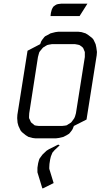

<svg xmlns="http://www.w3.org/2000/svg" viewBox="-20 -758 551 1052"><path d="M74.2 -110.8 75.2 -128.9 130.9 -480 200.2 -516.1 206.1 -532.2 211.9 -541 222.2 -554.2 227.1 -559.1 240.2 -565.9 256.8 -575.2 283.2 -582 298.8 -584H410.2L426.8 -582L449.2 -575.2L463.9 -565.9L484.9 -549.8L492.2 -541L503.9 -516.1L507.8 -498L511.2 -473.1L509.8 -455.1L454.1 -103L384.8 -67.9L377.9 -50.8L373 -43L361.8 -28.8L357.9 -24.9L345.2 -17.1L327.1 -7.8L301.8 -2L286.1 0H174.8L158.2 -2L136.2 -7.8L121.1 -17.1L100.1 -34.2L92.8 -43L81.1 -67.9L76.2 -85.9ZM139.2 -110.8 143.1 -103 148.9 -89.8 151.9 -85.9 163.1 -77.1 168.9 -71.8 176.8 -69.8 192.9 -67.9H319.8L336.9 -69.8L346.2 -71.8L354 -77.1L368.2 -85.9L372.1 -89.8L381.8 -103L387.2 -110.8L391.1 -120.1L396 -137.2L444.8 -445.8V-463.9V-473.1L441.9 -480L436 -494.1L433.1 -498L421.9 -506.8L415 -511.2L407.2 -513.2L391.1 -516.1H264.2L247.1 -513.2L238.8 -511.2L231 -506.8L216.8 -498L212.9 -494.1L201.2 -480L195.8 -473.1L192.9 -463.9L188 -445.8L140.1 -137.2L139.2 -120.1ZM185.1 161.1 189 136.2 193.8 118.2 196.8 110.8 203.1 102.1 212.9 88.9 234.9 67.9 249 59.1 298.8 34.2 307.1 38.1 278.8 64.9 268.1 77.1 266.1 81.1 258.8 99.1 254.9 115.2 251 140.1 250 158.2V167L273.9 245.1L215.8 273.9H211.9L185.1 186V176.8ZM256.8 -669.9 258.8 -687 263.2 -704.1 267.1 -712.9 272 -721.2 282.2 -729 291 -733.9 298.8 -735.8 314.9 -737.8H459L416 -669.9Z"/></svg>

Font: Petahja
Style: Italic
Weight: 400
Designer: T. Christopher White
Version: Version 1.1